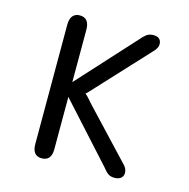

<svg xmlns="http://www.w3.org/2000/svg" viewBox="-96 -718 811 822"><g transform="rotate(15 309.5 -307.0)"><path d="M159 9.5Q117 9.5 117 -42.5V-571.5Q117 -597.5 128 -610.8Q139 -624 159 -624Q201.5 -624 201.5 -571.5V-339.5L429.5 -589.5Q443 -606 455.2 -615Q467.5 -624 485.5 -624Q503.5 -624 512 -615.5Q520.5 -607 520.5 -593Q520.5 -584.5 517.2 -577.8Q514 -571 508 -563.5L304.5 -344Q291.5 -329.5 282.5 -320Q273.5 -310.5 268.5 -307Q273.5 -303.5 282.5 -294Q291.5 -284.5 305.5 -268L508 -52.5Q514.5 -44.5 517.2 -37.2Q520 -30 520 -21.5Q520 -8 510 0.8Q500 9.5 481.5 9.5Q464 9.5 453 1.8Q442 -6 429 -23L201.5 -274V-42.5Q201.5 9.5 159 9.5Z"/></g></svg>

Font: Sono ExtraLight Monospace
Style: Regular
Weight: 400
Version: Version 2.112